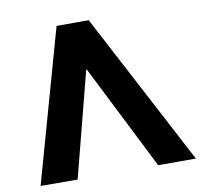

<svg xmlns="http://www.w3.org/2000/svg" viewBox="-88 -924 1116 1023"><g transform="rotate(-10 470.5 -412.0)"><path d="M399.5 -570 686.5 0H890.5L456.2 -825H282.2L50.5 0L250.6 1L397.6 -569Z"/></g></svg>

Font: Hussar
Style: BdOpOblOne
Weight: 700
Foundry: Cannot Into Space Fonts
Version: Version 2.00